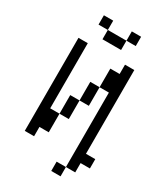

<svg xmlns="http://www.w3.org/2000/svg" viewBox="-228 -901 957 1117"><g transform="rotate(30 250.0 -343.0)"><path d="M500 0V-62.5H437.5V-625H375V-562.5H312.5Q312.5 -562.5 312.5 -437.5H250Q250 -437.5 250 -312.5H187.5Q187.5 -312.5 187.5 -187.5H125V-625H62.5Q62.5 -625 62.5 0H125V-62.5H187.5Q187.5 -62.5 187.5 -187.5H250Q250 -187.5 250 -312.5H312.5Q312.5 -312.5 312.5 -437.5H375Q375 -437.5 375 62.5H312.5V125H375V62.5H437.5V0ZM375 -750V-812.5H312.5V-750H187.5V-687.5H312.5V-750ZM187.5 -750V-812.5H125V-750Z"/></g></svg>

Font: BFUnifontExMono
Style: Regular
Weight: 500
Version: Version 15.0.06